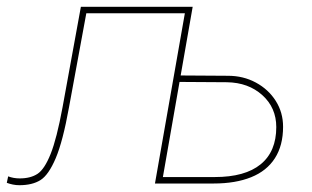

<svg xmlns="http://www.w3.org/2000/svg" viewBox="-38 -540 918 565"><path d="M-18 -2 -14 -21Q-6 -18 2.5 -16.5Q11 -15 20 -15Q52 -15 72.5 -28.5Q93 -42 111 -87Q129 -132 146 -224L200 -520H529L438 0H418L506 -501H216L165 -224Q147 -124 126 -74.5Q105 -25 81 -10Q57 5 19 5Q9 5 -0.5 3Q-10 1 -18 -2ZM429 -19H594Q683 -19 729 -56.5Q775 -94 775 -166Q775 -223 734 -260Q693 -297 630 -298L478 -299L481 -318L633 -317Q678 -317 715 -297Q752 -277 773.5 -243Q795 -209 795 -167Q795 -112 771 -74.5Q747 -37 701 -18.5Q655 0 591 0H426Z"/></svg>

Font: Fixel Italic Variable 20240409 Display Thin
Style: Italic
Weight: 100
Italic angle: -10°
Designer: AlfaBravo + MacPaw
Foundry: Kyrylo Tkachov, Marchela Mozhyna, Serhii Makarenko, Maria Weinstein, Zakhar Kryvoshyya
Version: Version 1.211;Glyphs 3.2 (3225)